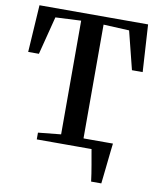

<svg xmlns="http://www.w3.org/2000/svg" viewBox="-98 -819 890 1076"><g transform="rotate(10 347.0 -281.5)"><path d="M383.5 -51H530.5V-23H383.5ZM495 180Q492.5 160 488.8 135Q485 110 480.5 84.5Q476 59 472 36.5Q468 14 465.5 -1L430.5 -51H578.5Q576 -32 573.5 -8.5Q571 15 568.2 40.5Q565.5 66 562.8 91.2Q560 116.5 557.5 139.5Q555 162.5 553 180ZM283.5 -51.5V-698.5L138 -691.5L82.5 -474.5H21.5L38.5 -743H656.5L673 -474.5H612L557.5 -691.5L411 -698.5V-51.5L542 -38.5V0H154V-38.5Z"/></g></svg>

Font: Merriweather 72pt SemiBold
Style: Regular
Weight: 600
Version: Version 2.100